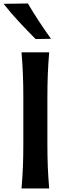

<svg xmlns="http://www.w3.org/2000/svg" viewBox="-38 -1068 387 1088"><path d="M84 0Q89.4 -63.5 91.8 -122.3Q94.2 -181.2 94.2 -253.4V-513.7Q94.2 -587.4 91.8 -647.2Q89.4 -707 84 -771.5H240.7Q235.4 -707 232.9 -647.2Q230.5 -587.4 230.5 -513.7V-253.4Q230.5 -181.2 232.9 -122.3Q235.4 -63.5 240.7 0ZM164.1 -846.7Q115.2 -895.5 69.1 -945.1Q22.9 -994.6 -17.6 -1046.4L120.1 -1048.3Q149.4 -998 182.4 -948Q215.3 -897.9 251 -848.1Z"/></svg>

Font: Pinar-DS3-FD SemiBold
Style: Regular
Weight: 600
Designer: Amin Abedi
Version: Version 3.000